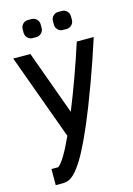

<svg xmlns="http://www.w3.org/2000/svg" viewBox="-130 -764 696 1005"><g transform="rotate(-15 218.0 -261.5)"><path d="M343.8 -522.9H435.5L431.2 -509.3Q429.7 -502.9 396.5 -405Q363.3 -307.1 314 -179.7Q275.4 -82 244.9 -17.1Q214.4 47.9 190.2 86.4Q166 125 147 144Q127.9 163.1 112.8 168.9Q97.7 174.8 84.5 174.8H43V87.4H80.1Q112.8 63 168.5 -59.1L-0.5 -522.9H92.3L218.3 -175.8Q284.7 -339.8 343.8 -522.9ZM145.5 -697.8Q161.6 -697.8 173.1 -686.3Q184.6 -674.8 184.6 -658.7V-639.6Q184.6 -623 173.1 -611.6Q161.6 -600.1 145.5 -600.1H126Q109.4 -600.1 98.1 -611.6Q86.9 -623 86.9 -639.6V-658.7Q86.9 -674.8 98.1 -686.3Q109.4 -697.8 126 -697.8ZM309.6 -697.8Q325.7 -697.8 337.2 -686.3Q348.6 -674.8 348.6 -658.7V-639.6Q348.6 -623 337.2 -611.6Q325.7 -600.1 309.6 -600.1H290Q273.4 -600.1 262.2 -611.6Q251 -623 251 -639.6V-658.7Q251 -674.8 262.2 -686.3Q273.4 -697.8 290 -697.8Z"/></g></svg>

Font: Qaz
Style: Regular
Weight: 400
Designer: GGBotNet
Foundry: f0n7
Version: 0.70